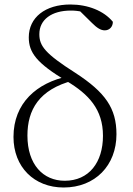

<svg xmlns="http://www.w3.org/2000/svg" viewBox="-20 -820 593 854"><path d="M263 14C403 14 498 -84 498 -223C498 -338 449 -409 315 -496C180 -582 155 -616 155 -668C155 -733 210 -773 295 -773C330 -773 362 -766 389 -750L384 -771L326 -780L389 -718C411 -696 428 -685 446 -685C467 -685 482 -701 482 -723C442 -772 371 -800 293 -800C181 -800 108 -742 108 -654C108 -586 143 -539 277 -459C374 -401 438 -334 438 -216C438 -98 376 -16 268 -16C172 -16 102 -88 102 -217C102 -331 153 -422 306 -462L284 -487V-481C144 -452 40 -362 40 -211C40 -77 132 14 263 14Z"/></svg>

Font: Source Han Serif CN VF
Style: Regular
Weight: 250
Designer: Ryoko NISHIZUKA 西塚涼子 (kana & ideographs); Frank Grießhammer (Latin, Greek & Cyrillic); Wenlong ZHANG 张文龙 (bopomofo); San
Foundry: Adobe
Version: Version 2.002;hotconv 1.1.0;makeotfexe 2.6.0